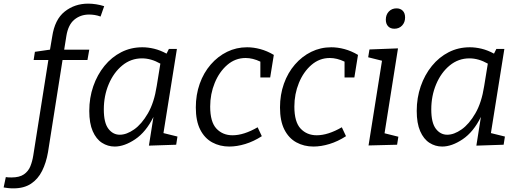

<svg xmlns="http://www.w3.org/2000/svg" viewBox="-128 -797 2855 1056"><path d="M-54 239Q-70 239 -83.5 237.5Q-97 236 -108 234L-96 177Q-91 178 -83 178.5Q-75 179 -65 179Q-21 179 3.5 162Q28 145 39 117.5Q50 90 55 58L138 -467H57L64 -512L147 -524L159 -595Q173 -690 228 -733.5Q283 -777 357 -777Q378 -777 400.5 -773.5Q423 -770 445 -763L425 -706Q409 -712 393 -714.5Q377 -717 362 -717Q315 -717 281 -689Q247 -661 237 -599L225 -524H363L353 -467H216L136 40Q126 98 103.5 143Q81 188 42.5 213.5Q4 239 -54 239Z M503 9Q465 9 433 -11.5Q401 -32 382 -75.5Q363 -119 363 -187Q363 -259 385 -322.5Q407 -386 446.5 -434.5Q486 -483 539 -510Q592 -537 655 -537Q686 -537 719.5 -529Q753 -521 788 -502L801 -528H845L771 -65L848 -46L841 -1L691 4L716 -154Q675 -71 615.5 -31Q556 9 503 9ZM531 -56Q568 -56 609.5 -85Q651 -114 685.5 -173.5Q720 -233 734 -324L754 -447Q703 -476 653 -476Q592 -476 544.5 -437Q497 -398 470 -334Q443 -270 443 -195Q443 -122 468 -89Q493 -56 531 -56Z M1133 9Q1081 9 1039 -14Q997 -37 973 -84.5Q949 -132 949 -206Q949 -276 970.5 -336.5Q992 -397 1031 -442Q1070 -487 1121 -512Q1172 -537 1231 -537Q1266 -537 1303.5 -527Q1341 -517 1378 -495L1358 -371H1304V-458Q1262 -478 1223 -478Q1166 -478 1122 -440Q1078 -402 1053 -341Q1028 -280 1028 -211Q1028 -126 1062.5 -89.5Q1097 -53 1151 -53Q1213 -53 1289 -97L1312 -48Q1267 -19 1221 -5Q1175 9 1133 9Z M1596 9Q1544 9 1502 -14Q1460 -37 1436 -84.5Q1412 -132 1412 -206Q1412 -276 1433.5 -336.5Q1455 -397 1494 -442Q1533 -487 1584 -512Q1635 -537 1694 -537Q1729 -537 1766.5 -527Q1804 -517 1841 -495L1821 -371H1767V-458Q1725 -478 1686 -478Q1629 -478 1585 -440Q1541 -402 1516 -341Q1491 -280 1491 -211Q1491 -126 1525.5 -89.5Q1560 -53 1614 -53Q1676 -53 1752 -97L1775 -48Q1730 -19 1684 -5Q1638 9 1596 9Z M1899 3 1973 -463 1897 -482 1904 -525 2061 -531 1987 -64 2063 -45 2056 -1ZM2041 -639Q2019 -639 2006.5 -652.5Q1994 -666 1994 -689Q1994 -716 2010.5 -733.5Q2027 -751 2053 -751Q2074 -751 2087 -738Q2100 -725 2100 -701Q2100 -674 2083.5 -656.5Q2067 -639 2041 -639Z M2304 9Q2266 9 2234 -11.5Q2202 -32 2183 -75.5Q2164 -119 2164 -187Q2164 -259 2186 -322.5Q2208 -386 2247.5 -434.5Q2287 -483 2340 -510Q2393 -537 2456 -537Q2487 -537 2520.5 -529Q2554 -521 2589 -502L2602 -528H2646L2572 -65L2649 -46L2642 -1L2492 4L2517 -154Q2476 -71 2416.5 -31Q2357 9 2304 9ZM2332 -56Q2369 -56 2410.5 -85Q2452 -114 2486.5 -173.5Q2521 -233 2535 -324L2555 -447Q2504 -476 2454 -476Q2393 -476 2345.5 -437Q2298 -398 2271 -334Q2244 -270 2244 -195Q2244 -122 2269 -89Q2294 -56 2332 -56Z"/></svg>

Font: Bitter
Style: Italic
Weight: 400
Italic angle: -9°
Designer: Sol Matas, and Bitter project Authors
Foundry: Sol Matas
Version: Version 2.001